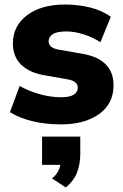

<svg xmlns="http://www.w3.org/2000/svg" viewBox="-20 -539 546 849"><path d="M250 11Q179 11 121.5 -3.5Q64 -18 24 -43L67 -159Q105 -137 154 -123Q203 -109 251 -109Q289 -109 306.5 -120.5Q324 -132 324 -151Q324 -180 280 -188L172 -207Q107 -219 72 -254.5Q37 -290 37 -347Q37 -424 99.5 -471.5Q162 -519 268 -519Q325 -519 378 -506Q431 -493 470 -465L424 -352Q393 -373 351.5 -386.5Q310 -400 274 -400Q231 -400 213 -387.5Q195 -375 195 -357Q195 -328 237 -320L345 -301Q411 -290 446.5 -255.5Q482 -221 482 -162Q482 -80 418 -34.5Q354 11 250 11ZM271 290 210 250Q227 236 235.5 221Q244 206 247 190H166V65H335V140Q335 186 321 223Q307 260 271 290Z"/></svg>

Font: Mulish Black
Style: Regular
Weight: 900
Designer: Vernon Adams
Foundry: Vernon Adams
Version: Version 3.603; ttfautohint (v1.8.3)